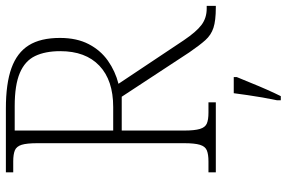

<svg xmlns="http://www.w3.org/2000/svg" viewBox="-181 -573 975 653"><g transform="rotate(-90 306.5 -246.5)"><path d="M47 0V-25H84Q108 -25 121.5 -30.5Q135 -36 140.5 -54Q146 -72 146 -108V-606Q146 -643 140.5 -660.5Q135 -678 121.5 -683.5Q108 -689 84 -689H47V-714H264Q349 -714 401.5 -695Q454 -676 479 -636Q504 -596 504 -530Q504 -473 483 -432.5Q462 -392 426.5 -367Q391 -342 348 -331L496 -109Q525 -66 548.5 -48.5Q572 -31 604 -31H613V0H607Q563 0 538.5 -8Q514 -16 496.5 -35.5Q479 -55 455 -90L304 -320H189V-108Q189 -72 194.5 -54Q200 -36 213 -30.5Q226 -25 250 -25H285V0ZM269 -349Q360 -349 409.5 -396Q459 -443 459 -529Q459 -580 442.5 -614.5Q426 -649 385 -666.5Q344 -684 272 -684H189V-349ZM292 208Q297 184 301.5 158.5Q306 133 309.5 108Q313 83 316 61H371V71Q362 92 351 119.5Q340 147 328 174Q316 201 306 221H292Z"/></g></svg>

Font: Noto Serif Armenian ExtraLight
Style: Regular
Weight: 250
Version: Version 2.007